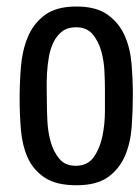

<svg xmlns="http://www.w3.org/2000/svg" viewBox="-20 -546 420 578"><path d="M379.9 -259.8Q379.9 -212.9 376.5 -164.6Q373 -116.2 356.4 -77.1Q339.8 -38.1 305.7 -13.2Q271.5 11.7 210 11.7Q149.4 11.7 114.7 -11.2Q80.1 -34.2 63.5 -71.3Q46.9 -108.4 43 -154.8Q39.1 -201.2 39.1 -249Q39.1 -295.9 43 -344.7Q46.9 -393.6 63.5 -434.1Q80.1 -474.6 114.7 -500.5Q149.4 -526.4 210 -526.4Q269.5 -526.4 303.7 -502Q337.9 -477.5 355 -439.5Q372.1 -401.4 376 -354Q379.9 -306.6 379.9 -259.8ZM295.9 -276.4Q295.9 -298.8 294.4 -331.1Q293 -363.3 284.7 -392.6Q276.4 -421.9 258.8 -442.9Q241.2 -463.9 209 -463.9Q183.6 -463.9 167.5 -451.7Q151.4 -439.5 141.6 -419.9Q131.8 -400.4 127.4 -376Q123 -351.6 121.6 -326.2Q120.1 -300.8 120.6 -277.8Q121.1 -254.9 121.1 -238.3Q121.1 -215.8 122.6 -183.1Q124 -150.4 132.3 -120.1Q140.6 -89.8 158.2 -68.4Q175.8 -46.9 208 -46.9Q244.1 -46.9 262.7 -73.7Q281.2 -100.6 288.6 -137.2Q295.9 -173.8 295.9 -212.9Q295.9 -252 295.9 -276.4Z"/></svg>

Font: RIT TN Joy
Style: Bold
Weight: 700
Designer: Hussain K H
Foundry: Rachana Institute of Typography
Version: 1.6.2